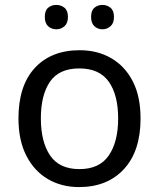

<svg xmlns="http://www.w3.org/2000/svg" viewBox="-20 -750 645 780"><path d="M551 -269Q551 -136 483.5 -63Q416 10 301 10Q230 10 174.5 -22.5Q119 -55 87 -117.5Q55 -180 55 -269Q55 -402 121.5 -474Q188 -546 304 -546Q376 -546 432 -513.5Q488 -481 519.5 -419.5Q551 -358 551 -269ZM146 -269Q146 -174 183.5 -118.5Q221 -63 303 -63Q384 -63 422 -118.5Q460 -174 460 -269Q460 -364 422 -418Q384 -472 302 -472Q220 -472 183 -418Q146 -364 146 -269ZM162 -681Q162 -707 175.5 -718.5Q189 -730 209 -730Q228 -730 242 -718.5Q256 -707 256 -681Q256 -656 242 -643.5Q228 -631 209 -631Q189 -631 175.5 -643.5Q162 -656 162 -681ZM350 -681Q350 -707 363.5 -718.5Q377 -730 396 -730Q415 -730 429 -718.5Q443 -707 443 -681Q443 -656 429 -643.5Q415 -631 396 -631Q377 -631 363.5 -643.5Q350 -656 350 -681Z"/></svg>

Font: Noto Sans
Style: Regular
Weight: 400
Designer: Monotype Design Team
Foundry: Monotype Imaging Inc.
Version: Version 1.902